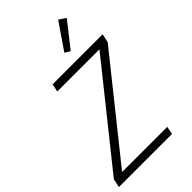

<svg xmlns="http://www.w3.org/2000/svg" viewBox="-297 -1031 1121 1121"><g transform="rotate(-45 263.5 -471.0)"><path d="M420 0H-18L-7 -53L470 -649H122L132 -698H545L534 -645L57 -49H430ZM344 -760 311 -780 422 -942 465 -914Z"/></g></svg>

Font: IBM Plex Sans Cond Light
Style: Italic
Weight: 300
Width: 3
Italic angle: -11°
Designer: Mike Abbink, Paul van der Laan, Pieter van Rosmalen
Foundry: Bold Monday
Version: Version 1.3